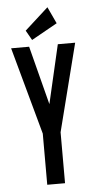

<svg xmlns="http://www.w3.org/2000/svg" viewBox="-56 -826 424 860"><g transform="rotate(-5 156.5 -396.0)"><path d="M110 -652 226 -717 191 -792 85 -696ZM121 0H201V-229L301 -623H223L162 -359L94 -623H13L121 -230Z"/></g></svg>

Font: Inconsolata ExtraCondensed
Style: Bold
Weight: 700
Width: 2
Monospace: yes
Designer: Raph Levien, Cyreal, Brenton Simpson
Foundry: Raph Levien, Cyreal, Google
Version: Version 3.100